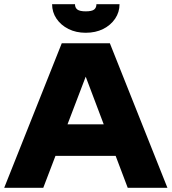

<svg xmlns="http://www.w3.org/2000/svg" viewBox="-23 -894 817 914"><path d="M183 0H-3L271 -688H500L774 0H585L385 -529ZM201 -152V-302H554V-152ZM385 -738Q339 -738 303 -756Q267 -774 246 -805Q225 -836 225 -874H334Q334 -857 345.5 -848.5Q357 -840 385 -840Q414 -840 425 -848.5Q436 -857 436 -874H546Q546 -836 525 -805Q504 -774 468 -756Q432 -738 385 -738Z"/></svg>

Font: Roundo Variable
Style: Regular
Weight: 200
Designer: Shiva Nallaperumal
Foundry: Indian Type Foundry
Version: Version 2.000